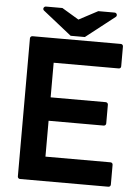

<svg xmlns="http://www.w3.org/2000/svg" viewBox="-58 -907 673 953"><g transform="rotate(5 278.0 -431.0)"><path d="M78.1 0.5Q73.2 0.5 69.8 -2.9Q66.4 -6.3 66.4 -11.2V-699.2Q66.4 -704.1 69.8 -707.5Q73.2 -710.9 78.1 -710.9H518.1Q523.4 -710.9 526.6 -707.5Q529.8 -704.1 529.8 -699.2V-600.6Q529.8 -595.2 526.6 -592Q523.4 -588.9 518.1 -588.9H194.3V-416.5H468.8Q473.6 -416.5 477.1 -413.1Q480.5 -409.7 480.5 -404.8V-311.5Q480.5 -306.6 477.1 -303.2Q473.6 -299.8 468.8 -299.8H194.3V-121.1H518.1Q523.4 -121.1 526.6 -117.9Q529.8 -114.7 529.8 -109.4V-11.2Q529.8 -6.3 526.6 -2.9Q523.4 0.5 518.1 0.5ZM213.9 -863.3 297.9 -813 392.6 -863.3H474.1Q478.5 -863.3 481.4 -860.8Q484.4 -858.4 485.4 -855.2Q486.3 -852.1 485.6 -848.4Q484.9 -844.7 481.4 -842.3L337.4 -729.5H266.6L124.5 -842.3Q121.1 -844.7 120.1 -848.4Q119.1 -852.1 120.4 -855.2Q121.6 -858.4 124.5 -860.8Q127.4 -863.3 131.8 -863.3Z"/></g></svg>

Font: Alte DIN 1451 Mittelschrift
Style: Bold
Weight: 700
Designer: Peter Wiegel
Foundry: Peter Wiegel
Version: Version 1.003